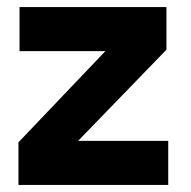

<svg xmlns="http://www.w3.org/2000/svg" viewBox="-20 -521 537 541"><path d="M32 0V-120L277 -377H35V-501H449V-381L200 -124H454V0Z"/></svg>

Font: DM Sans 18pt Black
Style: Regular
Weight: 900
Designer: Colophon Foundry, Jonny Pinhorn
Foundry: Colophon Foundry
Version: Version 4.004;gftools[0.9.30]